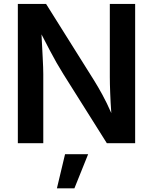

<svg xmlns="http://www.w3.org/2000/svg" viewBox="-20 -748 799 1003"><path d="M73.2 0V-727.5H220.7L472.2 -326.7Q491.7 -295.4 514.6 -253.7Q537.6 -211.9 561.5 -157.2Q557.6 -210 555.7 -261.2Q553.7 -312.5 553.7 -345.7V-727.5H686V0H538.1L311 -360.8Q292 -391.1 275.1 -420.9Q258.3 -450.7 239.7 -485.8Q221.2 -521 196.8 -568.4Q200.2 -501 203.1 -446.3Q206.1 -391.6 206.1 -361.3V0ZM277.3 235.8 319.8 57.6H440.4L368.7 235.8Z"/></svg>

Font: Inter-SemiBold
Style: Regular
Weight: 600
Designer: Rasmus Andersson
Foundry: rsms
Version: Version 4.000;git-a52131595